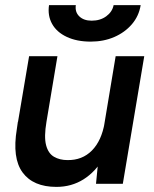

<svg xmlns="http://www.w3.org/2000/svg" viewBox="-20 -720 605 752"><path d="M356 0 365 -92 433 -500H545L461 0ZM48 -228 94 -500H205L162 -243ZM162 -243Q152 -184 160.5 -151.5Q169 -119 191.5 -106Q214 -93 244 -93Q302 -92 340 -130.5Q378 -169 390 -240L432 -238Q419 -158 386.5 -102.5Q354 -47 307 -17.5Q260 12 201 12Q110 12 68.5 -44.5Q27 -101 46 -215L50 -243ZM335 -557Q281 -557 241.5 -575.5Q202 -594 184 -626.5Q166 -659 172 -700H277Q273 -673 290.5 -656Q308 -639 339 -639Q373 -639 396.5 -656.5Q420 -674 425 -700H531Q524 -657 496.5 -625Q469 -593 427.5 -575Q386 -557 335 -557Z"/></svg>

Font: Figtree SemiBold
Style: Italic
Weight: 600
Italic angle: -9.5°
Foundry: Erik Kennedy
Version: Version 2.001;gftools[0.9.30]